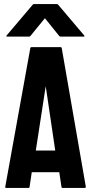

<svg xmlns="http://www.w3.org/2000/svg" viewBox="-20 -929 467 949"><path d="M11 0Q5 0 6 -6L130 -692Q131 -696 135 -696H280Q284 -696 285 -692L404 -7Q405 0 398 0H289Q285 0 284 -4L273 -78H137L126 -4Q125 0 121 0ZM157 -185H253L206 -503ZM16 -748Q8 -748 13 -754L141 -905Q144 -909 148 -909H261Q265 -909 268 -905L396 -754Q401 -748 393 -748H279Q275 -748 272 -752L202 -839L131 -752Q128 -748 124 -748Z"/></svg>

Font: AL Dynamic
Style: Regular
Weight: 400
Version: Version 1.000; ttfautohint (v1.8.2) -l 8 -r 50 -G 200 -x 14 